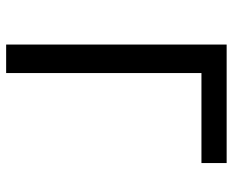

<svg xmlns="http://www.w3.org/2000/svg" viewBox="-88 -688 775 640"><g transform="rotate(90 300.0 -367.5)"><path d="M128 0V-735H523V-651H223V0Z"/></g></svg>

Font: Iosevka Medium Extended
Style: Regular
Weight: 500
Width: 7
Monospace: yes
Designer: Belleve Invis
Foundry: Belleve Invis
Version: Version 32.5.0; ttfautohint (v1.8.4)